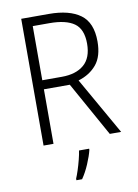

<svg xmlns="http://www.w3.org/2000/svg" viewBox="-100 -779 763 1065"><g transform="rotate(-10 281.5 -246.5)"><path d="M96 0V-714H251Q367 -714 429 -668.5Q491 -623 491 -517Q491 -433 452.5 -387Q414 -341 350 -322L533 0H469L298 -307H152V0ZM262 -358Q342 -358 387 -396.5Q432 -435 432 -515Q432 -597 385.5 -630Q339 -663 246 -663H152V-358ZM242 212Q249 196 258 168.5Q267 141 274.5 111.5Q282 82 285 61H342V68Q334 101 315.5 144.5Q297 188 274 221H242Z"/></g></svg>

Font: Noto Sans Mono SemiCondensed Light
Style: Regular
Weight: 300
Width: 4
Designer: Monotype Design Team
Foundry: Monotype Imaging Inc.
Version: Version 2.014; ttfautohint (v1.8.4.7-5d5b)